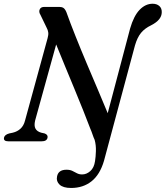

<svg xmlns="http://www.w3.org/2000/svg" viewBox="-30 -736 862 1000"><path d="M647.5 -587Q666.5 -653 697 -684.8Q727.5 -716.5 765 -716.5Q786.5 -716.5 799.8 -704.8Q813 -693 812.5 -672.5Q812.5 -632.5 757.5 -604.5Q724 -588.5 704.5 -564.8Q685 -541 673 -499.5L511.5 102Q490.5 173.5 446.8 208.2Q403 243 340.5 243Q298.5 243 280.2 225.5Q262 208 267 184Q273 148 316.5 148Q334.5 148 346.8 154Q359 160 370.5 166.2Q382 172.5 398 172.5Q420.5 172.5 440.2 155.2Q460 138 465 103Q468.5 81.5 469.5 50.8Q470.5 20 463 -7.5Q457 -20.5 452.2 -35Q447.5 -49.5 439.5 -68Q424.5 -108 403.5 -160.5Q382.5 -213 358.2 -271.8Q334 -330.5 309.2 -390.2Q284.5 -450 262.5 -504.5L153 -108.5Q146.5 -81 154.8 -66Q163 -51 184.5 -45L202.5 -41Q221 -34 217.5 -18.5Q213.5 0 187 0H13.5Q-13 0 -9 -19.5Q-5.5 -34.5 18 -41L37 -45Q60 -50.5 76.8 -65.8Q93.5 -81 100.5 -108.5L218 -537.5Q223 -555 221.2 -567.5Q219.5 -580 213 -591.5L180.5 -659Q171 -674 176.8 -687Q182.5 -700 200.5 -700H279Q292 -700 300.2 -694.8Q308.5 -689.5 315.5 -673.5Q336 -616 363.8 -546.5Q391.5 -477 422 -404.8Q452.5 -332.5 481 -265.8Q509.5 -199 531 -146.5Z"/></svg>

Font: Fraunces 9pt
Style: Italic
Weight: 400
Italic angle: -16°
Version: Version 1.000;[b76b70a41]